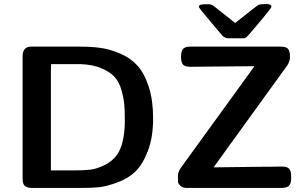

<svg xmlns="http://www.w3.org/2000/svg" viewBox="-20 -923 1506 943"><path d="M854 -49V-58Q854 -79 869 -100L1230 -598L915 -595Q886 -595 877.5 -607.5Q869 -620 869 -644Q869 -654 870 -660Q871 -666 874.5 -675Q878 -684 888 -689Q898 -694 913 -694H1360Q1375 -694 1384.5 -690Q1394 -686 1398 -677.5Q1402 -669 1403 -662.5Q1404 -656 1404 -646V-641Q1404 -620 1389 -599L1029 -101L1268 -104H1297Q1351 -105 1365 -105Q1392 -105 1401 -93Q1410 -81 1410 -60V-46Q1410 -25 1401.5 -13Q1393 -1 1366 0H897Q876 0 865.5 -11Q855 -22 854.5 -29Q854 -36 854 -49ZM957 -890Q957 -902 983 -902H1009Q1020 -901 1030.5 -893Q1041 -885 1135 -810Q1241 -895 1251 -900Q1263 -903 1290 -903Q1313 -903 1313 -890Q1313 -883 1262 -823Q1230 -785 1207 -758Q1193 -742 1188 -738.5Q1183 -735 1173 -735H1100Q1085 -735 1072 -748Q959 -881 958 -886Q957 -888 957 -890ZM91 -45V-646Q91 -694 133 -694H373Q432 -694 478.5 -687Q525 -680 574.5 -658Q624 -636 657 -598.5Q690 -561 711 -495.5Q732 -430 732 -341Q732 -248 706 -181Q680 -114 644.5 -80Q609 -46 555.5 -26.5Q502 -7 466 -3.5Q430 0 384 0H137Q115 0 103 -9Q91 -18 91 -45ZM230 -86H341Q390 -86 422 -89.5Q454 -93 493.5 -112Q533 -131 557 -166Q591 -218 593 -321V-332Q593 -380 590.5 -410Q588 -440 576.5 -480.5Q565 -521 543 -545Q521 -569 478.5 -587.5Q436 -606 376 -608H231L230 -579Z"/></svg>

Font: CMU Sans Serif
Style: Bold
Weight: 700
Version: Version 0.7.0